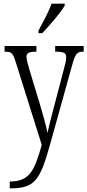

<svg xmlns="http://www.w3.org/2000/svg" viewBox="-20 -786 475 1044"><path d="M189 -619V-606H210C253 -651 313 -721 332 -756V-766H260C245 -721 218 -674 189 -619ZM33 201V238H38C164 238 197 198 249 11L371 -427C390 -496 399 -505 432 -505H435V-536H280V-505H290C330 -504 340 -496 340 -475C340 -458 335 -437 328 -413L273 -203C258 -147 246 -100 238 -63C232 -98 216 -156 194 -229L140 -407C131 -439 124 -463 124 -477C124 -495 134 -505 175 -505H178V-536H5V-505H7C44 -505 50 -497 66 -447L207 2C167 143 141 201 33 201Z"/></svg>

Font: Noto Serif Bengali ExtraCondensed Light
Style: Regular
Weight: 300
Width: 2
Designer: Juan Bruce, Universal Thirst, Indian Type Foundry and the Monotype Design Team.
Foundry: Monotype Imaging Inc.
Version: Version 2.003